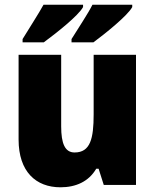

<svg xmlns="http://www.w3.org/2000/svg" viewBox="-20 -786 658 816"><path d="M542 -756V-766H373C354 -728 315 -670 284 -620V-606H377C427 -643 523 -720 542 -756ZM333 -756V-766H165C145 -729 107 -671 76 -620V-606H166C219 -645 313 -719 333 -756ZM558 -553H378V-300C378 -197 364 -138 297 -138C256 -138 240 -176 240 -249V-553H59V-193C59 -56 133 10 237 10C302 10 357 -14 389 -69H399L421 0H558Z"/></svg>

Font: Noto Sans Gujarati UI SemiCondensed Black
Style: Regular
Weight: 900
Width: 4
Designer: Jelle Bosma - Monotype Design Team, Universal Thirst
Foundry: Monotype Imaging Inc.
Version: Version 2.106